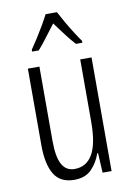

<svg xmlns="http://www.w3.org/2000/svg" viewBox="-87 -820 606 885"><g transform="rotate(-10 216.0 -377.5)"><path d="M364 -532V0H322L317 -92H313Q299 -50 269.5 -20Q240 10 189 10Q123 10 94.5 -37.5Q66 -85 66 -173V-532H120V-185Q120 -109 139.5 -74Q159 -39 198 -39Q254 -39 282.5 -88Q311 -137 311 -240V-532ZM243 -765Q255 -742 272 -712.5Q289 -683 306 -656.5Q323 -630 334 -615V-606H304Q283 -629 260.5 -658.5Q238 -688 217 -717Q196 -690 172.5 -658.5Q149 -627 130 -606H99V-615Q113 -635 130 -661.5Q147 -688 163 -715.5Q179 -743 190 -765Z"/></g></svg>

Font: Noto Sans Hebrew ExtraCondensed Light
Style: Regular
Weight: 300
Width: 2
Designer: Monotype Design Team
Foundry: Monotype Imaging Inc.
Version: Version 2.004; ttfautohint (v1.8.4.7-5d5b)